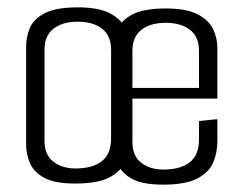

<svg xmlns="http://www.w3.org/2000/svg" viewBox="-20 -495 627 522"><path d="M185 4Q128 4 99.5 -12Q71 -28 61 -52.5Q51 -77 51 -103V-368Q51 -394 61 -418.5Q71 -443 101.5 -459Q132 -475 192 -475Q248 -475 278.5 -459Q309 -443 320.5 -418.5Q332 -394 332 -368V-115Q332 -83 320.5 -56Q309 -29 277 -12.5Q245 4 185 4ZM185 -37Q231 -37 256.5 -56.5Q282 -76 282 -119V-360Q282 -398 257.5 -417Q233 -436 191 -436Q150 -436 125.5 -417Q101 -398 101 -360V-112Q101 -74 125 -55.5Q149 -37 185 -37ZM424 7Q367 7 338.5 -9Q310 -25 300 -49.5Q290 -74 290 -100V-365Q290 -391 300 -415.5Q310 -440 340.5 -456Q371 -472 431 -472Q487 -472 517.5 -456Q548 -440 559.5 -415.5Q571 -391 571 -365V-227H340V-109Q340 -71 364 -52.5Q388 -34 424 -34Q470 -34 495.5 -53.5Q521 -73 521 -116V-166L571 -171V-112Q571 -80 559.5 -53Q548 -26 516 -9.5Q484 7 424 7ZM340 -357V-256H521V-357Q521 -395 496.5 -414Q472 -433 430 -433Q389 -433 364.5 -414Q340 -395 340 -357Z"/></svg>

Font: Smooch Sans
Style: Regular
Weight: 400
Designer: Robert E. Leuschke
Foundry: Robert E. Leuschke
Version: Version 1.010; ttfautohint (v1.8.3)